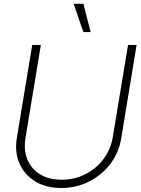

<svg xmlns="http://www.w3.org/2000/svg" viewBox="-20 -959 724 989"><path d="M295.9 9.3Q216.8 9.3 161.1 -24.7Q105.5 -58.6 80.1 -117.2Q54.7 -175.8 66.9 -250L146 -727.5H190.4L111.3 -249Q101.1 -186.5 121.1 -137.7Q141.1 -88.9 186.5 -61Q231.9 -33.2 297.4 -33.2Q363.8 -33.2 419.9 -61.8Q476.1 -90.3 513.2 -139.9Q550.3 -189.5 561 -252.4L639.6 -727.5H683.6L604.5 -246.6Q592.3 -172.4 548.3 -114.7Q504.4 -57.1 439 -23.9Q373.5 9.3 295.9 9.3ZM409.2 -793.9 359.4 -939.5H409.7L446.8 -793.9Z"/></svg>

Font: Inter Display ExtraLight
Style: Italic
Weight: 200
Italic angle: -9.39999°
Designer: Rasmus Andersson
Foundry: rsms
Version: Version 4.000;git-a52131595